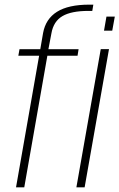

<svg xmlns="http://www.w3.org/2000/svg" viewBox="-20 -807 514 827"><path d="M49 0 148.5 -567H59L64 -595H153.5L165.5 -664.5Q176.5 -725.5 225.5 -756.2Q274.5 -787 364.5 -787H382L377.5 -760H361Q287 -760 248.8 -737.5Q210.5 -715 201.5 -663.5L188.5 -595H318.5L314 -567H184L84.5 0ZM309 0 414 -595.5H449.5L344.5 0ZM438.5 -735.5H474.5L463.5 -675H428Z"/></svg>

Font: Anybody ExtraLight
Style: Italic
Weight: 200
Italic angle: -10°
Designer: Tyler Finck
Foundry: Etcetera Type Company
Version: Version 1.010; ttfautohint (v1.8.3) -l 8 -r 50 -G 200 -x 14 